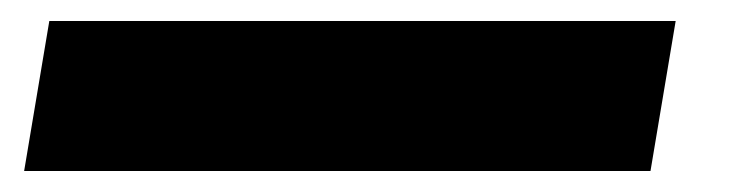

<svg xmlns="http://www.w3.org/2000/svg" viewBox="-20 20 716 183"><path d="M3 183 27 40H624L600 183Z"/></svg>

Font: DM Sans 36pt Black
Style: Italic
Weight: 900
Italic angle: -10°
Designer: Colophon Foundry, Jonny Pinhorn
Foundry: Colophon Foundry
Version: Version 4.004;gftools[0.9.30]